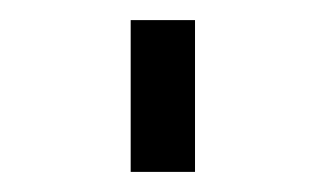

<svg xmlns="http://www.w3.org/2000/svg" viewBox="-20 -433 324 191"><path d="M110 -413H174V-262H110Z"/></svg>

Font: Biryani ExtraLight
Style: Regular
Weight: 275
Designer: Dan Reynolds and Mathieu Reguer
Foundry: Dan Reynolds and Mathieu Reguer
Version: Version 1.004; ttfautohint (v1.1) -l 5 -r 5 -G 72 -x 0 -D la